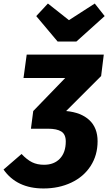

<svg xmlns="http://www.w3.org/2000/svg" viewBox="-90 -842 618 1086"><path d="M482 -412 284 -214Q369 -206 415.5 -162.5Q462 -119 462 -43Q462 36 422.5 97Q383 158 313 191Q243 224 156 224Q5 224 -70 117L32 29Q63 62 92 76Q121 90 159 90Q216 90 249 55Q282 20 282 -42Q282 -82 257 -98Q232 -114 181 -114H85L98 -214L279 -401H43L61 -533H497ZM502 -751 342 -607H236L115 -751L181 -822L300 -728L446 -822Z"/></svg>

Font: Trujillo ExtraBold
Style: Italic
Weight: 800
Italic angle: -8°
Designer: Fira Sans original fonts by bBox Type GmbH, Carrois Corporate GbR, & Edenspiekermann AG / Changes by Cristiano Sobral
Foundry: Fira Sans original fonts by bBox Type GmbH, Carrois Corporate GbR, & Edenspiekermann AG / Changes by Cristiano Sobral
Version: Version 4.301;July 28, 2020;FontCreator 13.0.0.2655 64-bit